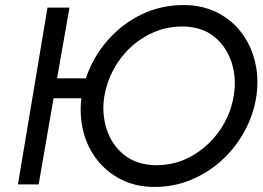

<svg xmlns="http://www.w3.org/2000/svg" viewBox="-20 -730 1040 760"><path d="M168 -700H255L206 -420H320Q347 -502 404 -568Q461 -634 538.5 -672Q616 -710 706 -710Q781 -710 839.5 -680.5Q898 -651 936 -600.5Q974 -550 989.5 -485.5Q1005 -421 995 -350Q984 -277 948.5 -211.5Q913 -146 859 -96.5Q805 -47 737 -18.5Q669 10 592 10Q518 10 460.5 -19Q403 -48 364.5 -97Q326 -146 310 -209Q294 -272 302 -341H192L133 0H51ZM393 -350Q382 -280 402.5 -217.5Q423 -155 472.5 -116Q522 -77 598 -76Q676 -76 741 -113.5Q806 -151 849.5 -213.5Q893 -276 905 -350Q917 -421 896.5 -483.5Q876 -546 827 -585.5Q778 -625 701 -625Q643 -625 591.5 -603.5Q540 -582 498.5 -544Q457 -506 430 -456Q403 -406 393 -350Z"/></svg>

Font: Von Book
Style: Italic
Weight: 400
Version: Version 4.000; ttfautohint (v1.8.4.7-5d5b)